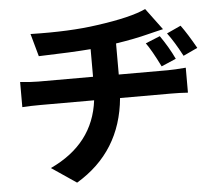

<svg xmlns="http://www.w3.org/2000/svg" viewBox="-57 -846 1114 980"><g transform="rotate(-5 500.0 -355.5)"><path d="M969.7 -561.5 896.5 -527.3Q857.4 -601.6 822.3 -648.4L894.5 -681.6Q928.7 -634.8 969.7 -561.5ZM710 -607.4 784.2 -637.7Q827.1 -576.2 855.5 -515.6L780.3 -483.4Q738.3 -568.4 710 -607.4ZM558.6 -460.9H810.5Q843.8 -460.9 902.3 -465.8V-337.9Q861.3 -340.8 814.5 -340.8H554.7Q529.3 -67.4 298.8 70.3L171.9 -15.6Q394.5 -119.1 421.9 -340.8H147.5Q93.8 -340.8 53.7 -337.9V-466.8Q108.4 -460.9 146.5 -460.9H426.8V-602.5Q332 -594.7 160.2 -589.8L127.9 -706.1Q330.1 -701.2 469.7 -721.7Q646.5 -746.1 721.7 -782.2L803.7 -671.9Q783.2 -667 756.3 -660.6Q729.5 -654.3 726.6 -653.3Q655.3 -634.8 558.6 -620.1Z"/></g></svg>

Font: Nasu
Style: Bold
Weight: 700
Designer: Ryoko NISHIZUKA (kana &amp; ideographs); Paul D. Hunt (Latin, Greek &amp; Cyrillic); Wenlong ZHANG (bopomofo); Sandoll C
Version: Version 2014.1215